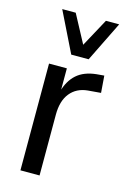

<svg xmlns="http://www.w3.org/2000/svg" viewBox="-114 -796 573 853"><g transform="rotate(15 172.0 -370.0)"><path d="M69 0V-491H151V-383H148Q162 -435 195 -464.5Q228 -494 285 -500L320 -503L326 -425L266 -420Q215 -415 186 -379Q157 -343 157 -280V0ZM154 -555 63 -740H125L194 -611L264 -740H325L234 -555Z"/></g></svg>

Font: Nunito Sans 10pt Condensed Medium
Style: Regular
Weight: 500
Width: 3
Designer: Vernon Adams
Foundry: Vernon Adams
Version: Version 3.101;gftools[0.9.27]